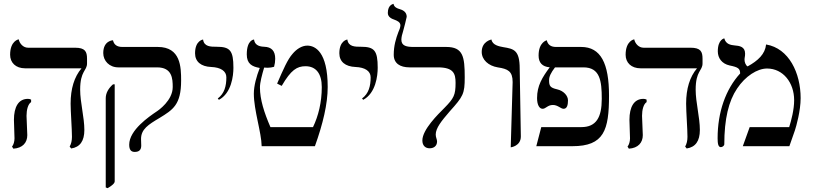

<svg xmlns="http://www.w3.org/2000/svg" viewBox="-20 -766 4263 1006"><path d="M119 -159C119 -191 127 -221 143 -231V-244C138 -247 132 -248 126 -248C77 -248 53 -206 53 -138C53 -119 56 -59 56 -41C56 -25 51 -7 43 2L50 13C99 10 123 -19 123 -58C123 -77 119 -140 119 -159ZM400 -296C400 -396 436 -394 436 -434V-458C436 -496 426 -516 373 -516H127C102 -516 83 -537 78 -560C78 -560 33 -553 33 -479C33 -438 62 -408 112 -408H407C369 -363 350 -301 350 -223C350 -181 357 -91 357 -49C357 -29 353 -12 345 2L353 12C399 5 422 -27 422 -85C422 -151 400 -230 400 -296Z M544 220C566 207 581 195 581 184V-324H572C549 -304 534 -279 534 -251V216ZM719 -38C719 -89 757 -113 816 -148C886 -191 929 -217 929 -344C929 -414 927 -520 807 -520H621C593 -520 577 -532 572 -555C572 -555 521 -554 521 -488C521 -447 553 -413 600 -413H803C882 -413 885 -354 885 -310C885 -240 811 -188 798 -180C763 -156 657 -85 657 -8C657 18 666 30 686 30C709 30 720 19 720 -3C720 -17 719 -31 719 -38Z M1127 -243C1193 -278 1203 -369 1203 -411C1203 -502 1185 -521 1115 -521C1084 -521 1049 -521 1044 -559C1044 -559 1002 -554 1002 -487C1002 -443 1033 -417 1087 -415C1136 -413 1166 -394 1166 -361C1166 -315 1156 -276 1121 -250Z M1341 -410C1324 -366 1310 -317 1310 -275C1310 -189 1350 -71 1351 0H1630C1672 -117 1697 -222 1697 -310C1697 -495 1631 -527 1590 -527C1561 -527 1533 -508 1513 -484C1487 -455 1464 -402 1432 -328L1456 -316C1505 -400 1536 -419 1581 -419C1635 -419 1666 -381 1666 -310C1666 -230 1648 -158 1620 -100H1397C1364 -176 1342 -245 1342 -308C1342 -334 1353 -375 1364 -412C1370 -412 1376 -411 1382 -411C1394 -411 1406 -413 1416 -416C1420 -430 1422 -444 1422 -458C1422 -499 1403 -520 1364 -521C1331 -522 1314 -535 1311 -559C1311 -559 1273 -558 1273 -481C1273 -432 1300 -417 1341 -410Z M1883 -243C1949 -278 1959 -369 1959 -411C1959 -502 1941 -521 1871 -521C1840 -521 1805 -521 1800 -559C1800 -559 1758 -554 1758 -487C1758 -443 1789 -417 1843 -415C1892 -413 1922 -394 1922 -361C1922 -315 1912 -276 1877 -250Z M2083 -558C2083 -570 2087 -588 2092 -602C2095 -611 2111 -675 2111 -678C2111 -704 2090 -714 2072 -719C2064 -721 2044 -728 2042 -746C2042 -745 2012 -743 2012 -698C2012 -676 2034 -667 2046 -663C2059 -658 2078 -651 2078 -633C2078 -624 2072 -607 2067 -597C2055 -565 2043 -527 2043 -479C2043 -434 2076 -413 2126 -413H2274C2356 -413 2367 -381 2367 -332C2367 -268 2358 -251 2309 -201C2275 -167 2193 -87 2193 -30C2193 -3 2209 11 2231 11C2253 11 2270 -1 2270 -25C2270 -36 2263 -46 2263 -61C2263 -95 2293 -132 2336 -182C2407 -261 2415 -274 2415 -361C2415 -470 2406 -520 2318 -520H2148C2111 -520 2083 -525 2083 -558Z M2656 6C2656 6 2709 0 2709 -51L2703 -406C2703 -504 2672 -510 2617 -519C2596 -523 2560 -529 2555 -559C2555 -559 2504 -550 2504 -494C2504 -453 2539 -421 2588 -413C2641 -405 2666 -393 2666 -336Z M3133 -248C3133 -151 3104 -100 3026 -100H2816L2790 0H2979C3145 0 3171 -84 3171 -265C3171 -434 3128 -520 3025 -520H2893C2866 -520 2850 -532 2845 -555C2845 -555 2802 -546 2802 -475C2802 -437.3 2821.5 -416.5 2860.4 -413.4L2860 -413C2821 -360 2794 -317 2794 -252C2794 -215 2807 -196 2823 -196C2840 -196 2849 -216 2877 -216C2903 -216 2918 -196 2933 -196C2951 -196 2956 -215.8 2956 -240C2956 -264 2934 -290 2899 -298C2862.1 -306.4 2857 -316 2857 -346C2857 -365 2866 -384 2888 -413H3037C3124 -413 3133 -342 3133 -248Z M3344 -159C3344 -191 3352 -221 3368 -231V-244C3363 -247 3357 -248 3351 -248C3302 -248 3278 -206 3278 -138C3278 -119 3281 -59 3281 -41C3281 -25 3276 -7 3268 2L3275 13C3324 10 3348 -19 3348 -58C3348 -77 3344 -140 3344 -159ZM3625 -296C3625 -396 3661 -394 3661 -434V-458C3661 -496 3651 -516 3598 -516H3352C3327 -516 3308 -537 3303 -560C3303 -560 3258 -553 3258 -479C3258 -438 3287 -408 3337 -408H3632C3594 -363 3575 -301 3575 -223C3575 -181 3582 -91 3582 -49C3582 -29 3578 -12 3570 2L3578 12C3624 5 3647 -27 3647 -85C3647 -151 3625 -230 3625 -296Z M3994 -533C3989 -483 3952 -448 3897 -418C3887 -424 3881 -440 3881 -453C3881 -466 3884 -468 3884 -485C3884 -522 3854 -526 3829 -528C3809 -530 3783 -534 3775 -565C3775 -565 3741 -560 3741 -497C3741 -462 3762 -432 3803 -423C3847 -414 3858 -407 3858 -381C3782 -298 3740 -178 3740 -42C3740 -14 3743 5 3757 5C3766 5 3775 -4 3775 -9C3775 -143 3798 -237 3842 -302C3885 -367 3948 -407 3999 -407C4083 -407 4141 -333 4141 -241C4141 -191 4126 -135 4115 -100H3908L3872 0H4116L4145 -83C4152 -104 4175 -185 4175 -252C4175 -383 4114 -513 3994 -533Z"/></svg>

Font: Libertinus Math
Style: Regular
Weight: 400
Designer: Philipp H. Poll
Foundry: Khaled Hosny
Version: Version 6.2